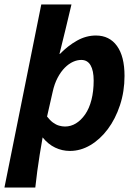

<svg xmlns="http://www.w3.org/2000/svg" viewBox="-42 -668 615 865"><path d="M-22 177 144 -648H280Q267 -592 253.5 -537Q240 -482 226 -425H228Q264 -462 305 -485Q346 -508 390 -508Q451 -508 485 -461Q519 -414 519 -326Q519 -256 498.5 -194Q478 -132 443.5 -86Q409 -40 365 -14Q321 12 273 12Q238 12 206.5 -3Q175 -18 150 -49Q143 -10 137 28Q131 66 126 102.5Q121 139 117 177ZM251 -98Q277 -98 300 -112Q323 -126 341.5 -152.5Q360 -179 370 -218Q380 -257 380 -305Q380 -350 366 -374Q352 -398 324 -398Q306 -398 287 -389.5Q268 -381 250 -363Q232 -345 217.5 -317.5Q203 -290 195 -253L170 -143Q183 -126 196.5 -116Q210 -106 224 -102Q238 -98 251 -98Z"/></svg>

Font: Source Sans 3
Style: Bold Italic
Weight: 700
Italic angle: -11°
Designer: Paul D. Hunt
Foundry: Adobe
Version: Version 3.052;hotconv 1.1.0;makeotfexe 2.6.0